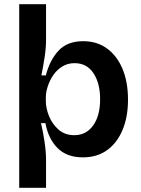

<svg xmlns="http://www.w3.org/2000/svg" viewBox="-20 -730 669 909"><path d="M71 159V-710H198V-541Q198 -504 191.5 -461Q185 -418 176 -373H197Q215 -444 256.5 -489.5Q298 -535 374 -535Q439 -535 486.5 -500.5Q534 -466 560 -404Q586 -342 586 -258Q586 -177 560.5 -115.5Q535 -54 487.5 -19.5Q440 15 372 15Q297 15 253 -28.5Q209 -72 195 -147H174Q183 -111 190.5 -61.5Q198 -12 198 28V159ZM332 -90Q388 -90 421 -136Q454 -182 454 -260Q454 -336 422.5 -383.5Q391 -431 333 -431Q300 -431 274.5 -415Q249 -399 232 -374Q215 -349 206 -321Q197 -293 197 -269V-252Q197 -218 212 -180.5Q227 -143 257 -116.5Q287 -90 332 -90Z"/></svg>

Font: Bricolage Grotesque 10pt SemiBold
Style: Regular
Weight: 600
Designer: Mathieu Triay
Foundry: Atelier Triay
Version: Version 1.000; ttfautohint (v1.8.4.7-5d5b);gftools[0.9.29]